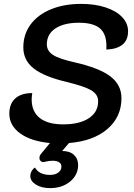

<svg xmlns="http://www.w3.org/2000/svg" viewBox="-20 -729 690 988"><path d="M527 -474Q532 -546 498.5 -579Q465 -612 386 -612Q309 -612 265 -582.5Q221 -553 221 -501Q221 -467 252.5 -446.5Q284 -426 365 -408Q492 -379 548.5 -335.5Q605 -292 605 -224Q605 -127 532.5 -65Q460 -3 335 7L300 48Q339 48 360.5 68Q382 88 382 120Q382 171 341 205Q300 239 238 239Q194 239 165 221Q136 203 136 177Q136 164 142.5 152Q149 140 160 133Q181 171 238 171Q264 171 280 159Q296 147 296 128Q296 114 285 106.5Q274 99 253 98Q231 98 209 104Q199 107 191 101Q183 95 183 84Q183 72 191 63L237 7Q140 -2 84 -42.5Q28 -83 28 -144Q28 -195 58.5 -222.5Q89 -250 146 -250Q143 -232 143 -217Q143 -155 184.5 -122Q226 -89 305 -89Q389 -89 437 -120.5Q485 -152 485 -208Q485 -243 450 -264Q415 -285 324 -307Q206 -335 153 -377Q100 -419 100 -485Q100 -552 137 -602.5Q174 -653 241.5 -681Q309 -709 398 -709Q468 -709 523 -691Q578 -673 608.5 -641Q639 -609 639 -568Q639 -523 610.5 -499.5Q582 -476 527 -474Z"/></svg>

Font: K2D SemiBold
Style: Italic
Weight: 600
Italic angle: -10°
Designer: Katatrad Aksorn Co.,Ltd.
Foundry: Cadson Demak Co.,Ltd.
Version: Version 1.000; ttfautohint (v1.6)